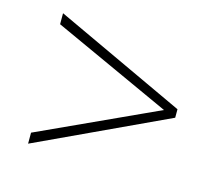

<svg xmlns="http://www.w3.org/2000/svg" viewBox="-69 -525 679 590"><g transform="rotate(15 270.5 -230.5)"><path d="M480 -244V-217L64 -23V-58L458 -239V-223L64 -403V-438Z"/></g></svg>

Font: Ysabeau SC ExtraLight
Style: Regular
Weight: 250
Designer: Christian Thalmann (Catharsis Fonts)
Version: Version 2.001;gftools[0.9.30]; featfreeze: smcp